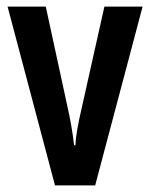

<svg xmlns="http://www.w3.org/2000/svg" viewBox="-20 -563 456 583"><path d="M147 0H269L413 -543H297L227 -230C217 -187 210 -149 209 -122H205C200 -165 193 -204 184 -243L119 -543H3Z"/></svg>

Font: Noto Sans Lao Looped ExtraCondensed SemiBold
Style: Regular
Weight: 600
Width: 2
Designer: Mark Frömberg, Ben Mitchell
Foundry: The Fontpad Ltd
Version: Version 1.002